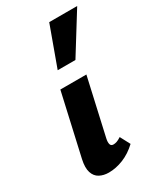

<svg xmlns="http://www.w3.org/2000/svg" viewBox="-182 -782 734 862"><g transform="rotate(-30 184.5 -351.5)"><path d="M119 8Q92 8 71.5 -3Q51 -14 43 -39Q35 -64 44 -105L116 -424H251L185 -131Q181 -113 184 -102Q187 -91 200 -91Q208 -91 217 -94Q226 -97 240 -106L267 -55Q233 -23 194.5 -7.5Q156 8 119 8ZM149 -505 224 -711H369L241 -505Z"/></g></svg>

Font: Ysabeau ExtraBold
Style: Italic
Weight: 800
Italic angle: -12°
Designer: Christian Thalmann (Catharsis Fonts)
Version: Version 2.002